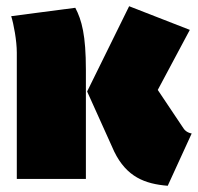

<svg xmlns="http://www.w3.org/2000/svg" viewBox="-20 -575 636 617"><path d="M590 -479 395 -555 260 -281 347 -88C387 -6 446 16 519 22L596 -146C581 -149 573 -156 566 -168L487 -286ZM222 -550 16 -523C24 -498 34 -444 34 -406V0H256V-351C256 -461 243 -510 222 -550Z"/></svg>

Font: Fira Sans Ultra
Style: Regular
Weight: 950
Designer: Carrois Corporate & Edenspiekermann AG
Foundry: Carrois Corporate GbR & Edenspiekermann AG
Version: Version 4.203;PS 004.203;hotconv 1.0.88;makeotf.lib2.5.64775